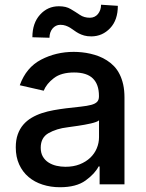

<svg xmlns="http://www.w3.org/2000/svg" viewBox="-20 -769 609 801"><path d="M255 -317.1Q291.9 -321.4 318 -324.2Q344.1 -327.1 360.6 -331.5Q377.1 -335.9 384.9 -343.9Q392.8 -351.9 392.8 -366.5V-369Q392.8 -416.9 367.4 -441.8Q342 -466.6 289.1 -466.6Q235.4 -466.6 204.9 -443.2Q174 -419.7 162.3 -390.6L62.5 -413.4Q89.1 -487.6 151.6 -520.2Q213.8 -552.6 287.6 -552.6Q303.6 -552.6 321.4 -550.8Q339.1 -549 357.1 -544.9Q375 -540.8 392.6 -534.1Q410.2 -527.3 426.1 -517Q442.5 -506.7 456 -492.5Q469.5 -478.3 479 -459.3Q488.6 -440.3 494 -416.2Q499.3 -392 499.3 -362.2V0H395.6V-74.6H391.3Q376.1 -44.4 337 -16Q298.3 12.1 230.1 12.1Q191.4 12.1 157.7 1.2Q123.9 -9.6 99.1 -30.7Q74.2 -51.8 60 -82.9Q45.8 -114 45.8 -154.1Q45.8 -185.4 54.2 -208.6Q62.5 -231.9 77.2 -248.9Q92 -266 111.9 -277.7Q131.7 -289.4 155 -297.1Q178.3 -304.7 203.8 -309.3Q229.4 -313.9 255 -317.1ZM253.2 -73.2Q286.6 -73.2 312.5 -83.5Q338.4 -93.8 356.4 -110.8Q374.3 -127.8 383.7 -150.2Q393.1 -172.6 393.1 -196.7V-267Q389.6 -263.5 380.3 -260.1Q371.1 -256.7 358.8 -253.9Q346.6 -251.1 332.6 -248.6Q318.5 -246.1 305.2 -244.1Q291.9 -242.2 280.4 -240.6Q268.8 -239 261.7 -237.9Q216.3 -232.6 182.9 -213.8Q149.9 -195.3 149.9 -152.7Q149.9 -131 158.7 -115.8Q167.6 -100.5 182.4 -91.1Q197.1 -81.7 215.6 -77.4Q234 -73.2 253.2 -73.2ZM147 -707.7Q178.6 -742.9 225.5 -742.9Q240.4 -742.9 252.7 -740.1Q264.9 -737.2 274.9 -731.2Q284.8 -725.1 294.4 -719.3Q304 -713.4 313.2 -707Q330.6 -695 355.1 -695Q365.4 -695 373.9 -699Q382.5 -703.1 388.5 -710.4Q394.5 -717.7 398.1 -727.6Q401.6 -737.6 401.6 -749.3L471.6 -744.7Q471.6 -685.4 439.6 -651.6Q407.3 -617.5 361.2 -617.2Q344.1 -617.2 331.5 -620.7Q318.9 -624.3 308.8 -629.6Q298.7 -634.9 290.1 -641.3Q281.6 -647.7 272.9 -653.1Q264.2 -658.4 254.3 -661.9Q244.3 -665.5 231.5 -665.5Q221.9 -665.5 213.6 -661.4Q205.3 -657.3 199.2 -650Q193.2 -642.8 189.8 -633Q186.4 -623.2 186.4 -611.5L115.1 -613.6Q115.1 -672.6 147 -707.7Z"/></svg>

Font: Inter P Medium
Style: Regular
Weight: 500
Designer: Rasmus Andersson
Foundry: rsms
Version: Version 3.018;git-588b23468